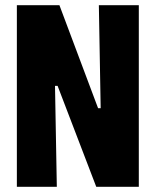

<svg xmlns="http://www.w3.org/2000/svg" viewBox="-20 -720 601 740"><path d="M361 -700H515V0H351L202 -389H192L199 0H45V-700H209L358 -303H368Z"/></svg>

Font: Phudu Light
Style: Bold
Weight: 700
Version: Version 1.005;gftools[0.9.23]